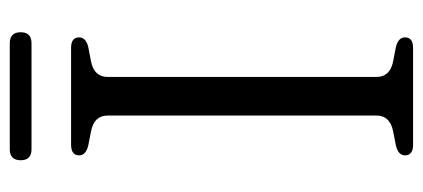

<svg xmlns="http://www.w3.org/2000/svg" viewBox="-256 -610 866 393"><g transform="rotate(-90 176.5 -413.0)"><path d="M216 -75Q216 -47.5 247 -41L278 -35Q297 -30 297 -16.5Q297 0 275.5 0H77.5Q55.5 0 55.5 -16.5Q55.5 -30 75 -35L105.5 -41Q137 -47.5 137 -75V-625Q137 -652.5 105.5 -659L75 -665Q55.5 -670 55.5 -683.5Q55.5 -700 77.5 -700H275.5Q297 -700 297 -683.5Q297 -670 278 -665L247 -659Q216 -652.5 216 -625ZM45.5 -803Q45.5 -825.5 68 -825.5H285Q307.5 -825.5 307.5 -803Q307.5 -781 285 -781H68Q45.5 -781 45.5 -803Z"/></g></svg>

Font: Fraunces 9pt Soft Light
Style: Regular
Weight: 300
Version: Version 1.000;[0bf87f6ff]